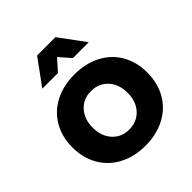

<svg xmlns="http://www.w3.org/2000/svg" viewBox="-206 -900 1046 1046"><g transform="rotate(-45 316.5 -377.0)"><path d="M219.5 -374Q182.1 -333 182.1 -267.1Q182.1 -201.2 219.5 -160.2Q256.8 -119.1 316.4 -119.1Q376 -119.1 413.6 -160.2Q451.2 -201.2 451.2 -267.1Q451.2 -333 413.6 -374Q376 -415 316.4 -415Q256.8 -415 219.5 -374ZM569.1 -413.1Q605 -351.1 605 -269.5Q605 -188 569.1 -125.5Q533.2 -63 467.5 -28.6Q401.9 5.9 316.4 5.9Q231 5.9 165.5 -28.6Q100.1 -63 64 -125.5Q27.8 -188 27.8 -269.5Q27.8 -351.1 64 -413.1Q100.1 -475.1 165.5 -509Q231 -543 316.4 -543Q401.9 -543 467.5 -509Q533.2 -475.1 569.1 -413.1ZM496.1 -611.8H374L316.9 -676.8L258.8 -611.8H138.2L246.1 -759.8H387.2Z"/></g></svg>

Font: Montserrat-SemiBold
Style: Regular
Weight: 600
Designer: Julieta Ulanovsky
Foundry: Julieta Ulanovsky
Version: Version 6.001